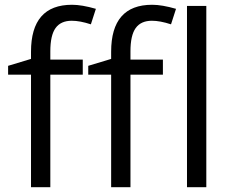

<svg xmlns="http://www.w3.org/2000/svg" viewBox="-20 -785 972 805"><path d="M191 -535V-570Q191 -637 213 -667.5Q235 -698 281 -698Q315 -698 361 -683L382 -748Q323 -765 282 -765Q110 -765 110 -568V-538L14 -509V-472H110V0H191V-472H327V-535ZM527 -535V-570Q527 -637 549 -667.5Q571 -698 617 -698Q651 -698 697 -683L718 -748Q659 -765 618 -765Q446 -765 446 -568V-538L350 -509V-472H446V0H527V-472H663V-535ZM764 -760V0H845V-760Z"/></svg>

Font: OpenSansMMV
Style: Regular
Weight: 400
Designer: Steve Matteson
Foundry: Ascender Corporation
Version: Version 4.000